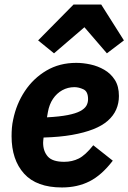

<svg xmlns="http://www.w3.org/2000/svg" viewBox="-20 -814 566 846"><path d="M253 12Q141 12 86 -49Q31 -110 31 -214Q31 -233 32.5 -251Q34 -269 38 -287Q52 -356 89.5 -412.5Q127 -469 184.5 -503Q242 -537 316 -537Q346 -537 378.5 -530Q411 -523 439.5 -506.5Q468 -490 486 -462Q504 -434 504 -391Q504 -359 492 -331.5Q480 -304 455 -282Q430 -260 390.5 -244.5Q351 -229 297 -219.5Q243 -210 172 -208Q171 -199 170.5 -194Q170 -189 170 -185Q170 -148 190.5 -124.5Q211 -101 263 -101Q298 -101 327 -115.5Q356 -130 391 -174L477 -106Q428 -42 374.5 -15Q321 12 253 12ZM308 -430Q279 -430 254.5 -416.5Q230 -403 213.5 -378.5Q197 -354 191 -320L187 -297Q243 -300 278.5 -307Q314 -314 333.5 -324.5Q353 -335 360.5 -348Q368 -361 368 -377Q368 -411 347.5 -420.5Q327 -430 308 -430ZM304 -794H426L526 -636L451 -579L352 -694L218 -579L148 -636Z"/></svg>

Font: IBM Plex Sans
Style: Bold Italic
Weight: 700
Italic angle: -11.31°
Designer: Mike Abbink, Paul van der Laan, Pieter van Rosmalen
Foundry: Bold Monday
Version: Version 3.201